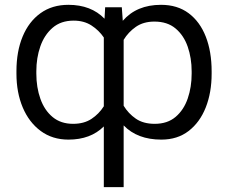

<svg xmlns="http://www.w3.org/2000/svg" viewBox="-20 -558 927 781"><path d="M402.3 203.1V-43.7Q348.4 9.9 258.5 9.9Q193.2 9.9 145.6 -25.2Q98 -60.4 72.4 -121.1Q46.9 -181.8 46.9 -258.5V-268.5Q46.9 -348.7 72.1 -409.4Q97.3 -470.2 144.7 -504.3Q192.1 -538.4 258.2 -538.4Q350.5 -538.4 405.2 -481.9L407.7 -528.4H475.5L479.4 -473.4Q535.9 -538.4 634.9 -538.4Q701.7 -538.4 747.5 -504.1Q793.3 -469.8 817.1 -408.9Q840.9 -348 840.9 -267.4V-258.5Q840.9 -181.5 816.9 -120.9Q793 -60.4 747.3 -25.2Q701.7 9.9 636.4 9.9Q538.7 9.9 483 -47.9V203.1ZM127.8 -268.5V-258.5Q127.8 -202.4 144.4 -155.9Q160.9 -109.4 194.1 -81.9Q227.3 -54.3 277.3 -54.3Q321.7 -54.3 352.1 -74.4Q382.5 -94.5 402.3 -125.7V-405.5Q382.5 -434.7 352.1 -454.4Q321.7 -474.1 279.5 -474.1Q227.6 -474.1 193.9 -445Q160.2 -415.8 144 -369.1Q127.8 -322.4 127.8 -268.5ZM759.6 -258.5V-267.4Q759.6 -321.7 743.6 -367.9Q727.6 -414.1 694.2 -442.1Q660.9 -470.2 608 -470.2Q563.6 -470.2 532.8 -448.9Q502.1 -427.6 483 -396V-127.8Q502.1 -96.2 532.5 -75.3Q562.9 -54.3 609.4 -54.3Q661.2 -54.3 694.4 -82.6Q727.6 -110.8 743.6 -157.3Q759.6 -203.8 759.6 -258.5Z"/></svg>

Font: Inter UI Light
Style: Regular
Weight: 300
Designer: Rasmus Andersson
Foundry: rsms
Version: 3.2;8d6f07862